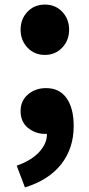

<svg xmlns="http://www.w3.org/2000/svg" viewBox="-20 -592 391 839"><path d="M176 -352Q130 -352 100 -384Q70 -416 70 -462Q70 -509 100 -540.5Q130 -572 176 -572Q222 -572 252 -540.5Q282 -509 282 -462Q282 -416 252 -384Q222 -352 176 -352ZM89 227 53 132Q118 109 152 71.5Q186 34 185 -7Q183 -7 180.5 -7Q178 -7 176 -7Q135 -7 102.5 -33Q70 -59 70 -107Q70 -152 102.5 -179.5Q135 -207 181 -207Q240 -207 271 -163Q302 -119 302 -41Q302 56 247.5 125.5Q193 195 89 227Z"/></svg>

Font: Source Han Sans CN Heavy
Style: Regular
Weight: 900
Designer: Ryoko NISHIZUKA 西塚涼子 (kana, bopomofo & ideographs); Paul D. Hunt (Latin, Greek & Cyrillic); Sandoll Communications 산돌커뮤니
Foundry: Adobe
Version: Version 2.000;hotconv 1.0.107;makeotfexe 2.5.65593